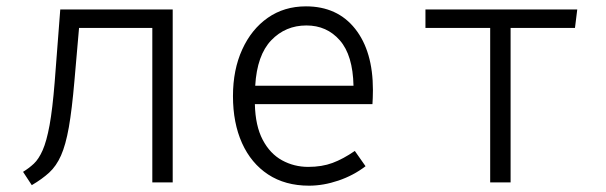

<svg xmlns="http://www.w3.org/2000/svg" viewBox="-20 -568 1886 598"><path d="M517.9 -538.5V0H454.4V-481H226.2L211.8 -315.9Q204.1 -226.7 194.4 -171.5Q184.6 -116.4 170 -83.6Q155.4 -50.8 133.3 -30.5Q111.3 -10.3 79 8.7L51.8 -32.8Q70.3 -44.1 85.4 -58.2Q100.5 -72.3 112.8 -100Q125.1 -127.7 134.4 -178.2Q143.6 -228.7 150.3 -312.3L167.7 -538.5Z M773.8 -243.6Q775.4 -175.9 798.2 -132.6Q821 -89.2 858.5 -68.7Q895.9 -48.2 940 -48.2Q982.6 -48.2 1015.6 -60.5Q1048.7 -72.8 1085.1 -97.9L1118.5 -50.3Q1081 -21.5 1034.1 -5.6Q987.2 10.3 942.6 10.3Q868.2 10.3 815.1 -24.6Q762.1 -59.5 733.8 -122.3Q705.6 -185.1 705.6 -268.7Q705.6 -350.8 734.4 -413.8Q763.1 -476.9 814.1 -512.6Q865.1 -548.2 932.8 -548.2Q1030.8 -548.2 1086.2 -478.2Q1141.5 -408.2 1141.5 -287.7Q1141.5 -273.8 1141 -262.8Q1140.5 -251.8 1140 -243.6ZM934.4 -488.7Q869.2 -488.7 824.9 -442.6Q780.5 -396.4 774.9 -301H1081Q1079 -395.9 1038.5 -442.3Q997.9 -488.7 934.4 -488.7Z M1777.9 -538.5 1770.8 -481H1570.3V0H1506.7V-481H1305.1V-538.5Z"/></svg>

Font: Fira Code Light
Style: Regular
Weight: 300
Monospace: yes
Designer: Carrois Corporate, Edenspiekermann AG, Nikita Prokopov
Foundry: Carrois Corporate, Edenspiekermann AG, Nikita Prokopov
Version: Version 6.000; ttfautohint (v1.8.2) -l 8 -r 50 -G 200 -x 14 